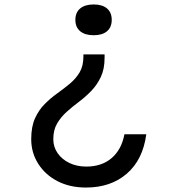

<svg xmlns="http://www.w3.org/2000/svg" viewBox="-20 -625 790 861"><path d="M354 -381H449V-366Q449 -315 432 -279.5Q415 -244 389.5 -217.5Q364 -191 334 -168.5Q304 -146 278.5 -123Q253 -100 236 -71Q219 -42 219 -1Q219 34 238.5 62Q258 90 291.5 106Q325 122 367 122Q436 122 480.5 84Q525 46 538 -23H636Q621 91 549 153.5Q477 216 366 216Q293 216 238 187.5Q183 159 151.5 109.5Q120 60 120 -1Q120 -57 137 -94.5Q154 -132 180.5 -158.5Q207 -185 237 -206.5Q267 -228 293.5 -250Q320 -272 337 -300.5Q354 -329 354 -371ZM400 -605Q439 -605 460 -587Q481 -569 481 -536Q481 -503 460 -485Q439 -467 400 -467Q361 -467 339.5 -485Q318 -503 318 -536Q318 -569 339.5 -587Q361 -605 400 -605Z"/></svg>

Font: Martian Mono SemiExpanded Light
Style: Regular
Weight: 300
Width: 6
Monospace: yes
Designer: Roman Shamin
Foundry: Evil Martians
Version: Version 0.930